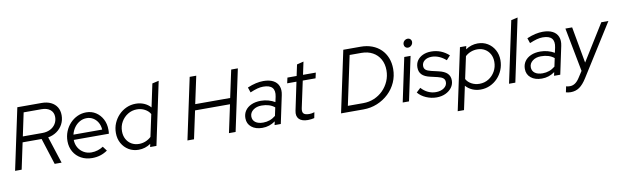

<svg xmlns="http://www.w3.org/2000/svg" viewBox="-52 -1331 6988 2159"><g transform="rotate(-10 3442.5 -251.5)"><path d="M22 0 171 -700H448Q509 -700 553.5 -678.5Q598 -657 622 -618Q646 -579 646 -525Q646 -469 621.5 -423Q597 -377 554 -346.5Q511 -316 454 -306L553 0H474L378 -301H161L97 0ZM175 -366H398Q449 -366 488 -385.5Q527 -405 549 -440Q571 -475 571 -519Q571 -571 534.5 -601Q498 -631 436 -631H231Z M902 9Q832 9 777 -21Q722 -51 691 -104.5Q660 -158 660 -226Q660 -284 680.5 -335.5Q701 -387 737.5 -426Q774 -465 821.5 -487Q869 -509 923 -509Q984 -509 1032 -478Q1080 -447 1108 -394Q1136 -341 1136 -273Q1136 -263 1135.5 -251.5Q1135 -240 1133 -228H732Q733 -178 756 -139Q779 -100 818 -77.5Q857 -55 905 -55Q942 -55 977 -66Q1012 -77 1040 -96L1078 -45Q1037 -17 994 -4Q951 9 902 9ZM739 -287H1067Q1064 -333 1044 -368Q1024 -403 991 -423.5Q958 -444 916 -444Q874 -444 837.5 -423.5Q801 -403 775.5 -367.5Q750 -332 739 -287Z M1433 8Q1369.8 8 1319.9 -22Q1270 -52 1241 -104.2Q1212 -156.5 1212 -221.7Q1212 -281 1233.5 -332.3Q1255.1 -383.6 1293 -423.3Q1331 -463 1381 -485.5Q1431 -508 1488 -508Q1539 -508 1582.5 -489.5Q1626 -471 1657 -436L1713 -700L1788 -717L1636 0H1564L1571 -35Q1508.1 8 1433 8ZM1449 -56Q1487.4 -56 1523 -70.4Q1558.7 -84.8 1587 -111L1641 -363Q1621 -399 1579.9 -421Q1538.9 -443 1490.5 -443Q1433 -443 1386.1 -413.9Q1339.1 -384.8 1311.1 -336.4Q1283 -288 1283 -228Q1283 -177.9 1304.3 -138.8Q1325.7 -99.7 1363.2 -77.8Q1400.8 -56 1449 -56Z M1990 0 2139 -700H2214L2147 -387H2546L2613 -700H2689L2540 0H2464L2532 -318H2133L2065 0Z M2846 7Q2769 7 2722 -31Q2675 -69 2675 -133Q2675 -182 2700 -218.5Q2725 -255 2771 -275.5Q2817 -296 2879 -296Q2923 -296 2964.5 -284.5Q3006 -273 3039 -253L3052 -312Q3066 -380 3036.5 -414Q3007 -448 2933 -448Q2901 -448 2865.5 -438.5Q2830 -429 2783 -409L2763 -468Q2815 -490 2860 -500Q2905 -510 2945 -510Q3013 -510 3057 -487Q3101 -464 3118.5 -420.5Q3136 -377 3123 -317L3056 0H2985L2994 -41Q2960 -17 2923.5 -5Q2887 7 2846 7ZM2865 -50Q2904 -50 2939.5 -62.5Q2975 -75 3007 -101L3027 -195Q2970 -242 2878 -242Q2820 -242 2782 -213Q2744 -184 2744 -140Q2744 -98 2776 -74Q2808 -50 2865 -50Z M3365 9Q3295 9 3263.5 -24.5Q3232 -58 3245 -119L3312 -438H3206L3220 -501H3325L3352 -628L3429 -647L3398 -501H3544L3530 -438H3384L3319 -135Q3310 -92 3327 -73.5Q3344 -55 3393 -55Q3407 -55 3420 -57.5Q3433 -60 3451 -65L3438 0Q3422 4 3402.5 6.5Q3383 9 3365 9Z M3744 0 3893 -700H4091Q4162 -700 4220.5 -678Q4279 -656 4321 -615Q4363 -574 4385.5 -517Q4408 -460 4408 -391Q4408 -310 4376.5 -239Q4345 -168 4288.5 -114.5Q4232 -61 4158 -30.5Q4084 0 4000 0ZM3834 -70H4010Q4077 -70 4135 -94.5Q4193 -119 4237 -163Q4281 -207 4306 -265Q4331 -323 4331 -389Q4331 -461 4300.5 -515.5Q4270 -570 4215 -600Q4160 -630 4087 -630H3953Z M4448 0 4554 -501H4626L4520 0ZM4615 -597Q4596 -597 4583.5 -610Q4571 -623 4571 -642Q4571 -657 4578.5 -669.5Q4586 -682 4599 -689.5Q4612 -697 4626 -697Q4645 -697 4657.5 -684.5Q4670 -672 4670 -653Q4670 -638 4662.5 -625.5Q4655 -613 4642.5 -605Q4630 -597 4615 -597Z M4835 10Q4774 10 4716 -15Q4658 -40 4623 -83L4671 -128Q4705 -90 4747.5 -70Q4790 -50 4837 -50Q4893 -50 4929.5 -76Q4966 -102 4966 -142Q4966 -170 4947 -186.5Q4928 -203 4885 -213L4803 -232Q4739 -246 4709 -277Q4679 -308 4679 -358Q4679 -404 4702 -437.5Q4725 -471 4766 -490Q4807 -509 4862 -509Q4918 -509 4968.5 -489.5Q5019 -470 5063 -430L5019 -382Q4982 -415 4940.5 -432.5Q4899 -450 4858 -450Q4807 -450 4776 -426Q4745 -402 4745 -364Q4745 -336 4763.5 -320Q4782 -304 4825 -294L4907 -275Q4973 -260 5004 -229.5Q5035 -199 5035 -149Q5035 -104 5008.5 -68Q4982 -32 4937 -11Q4892 10 4835 10Z M5040 204 5190 -501H5262L5254 -465Q5319 -508 5392 -508Q5456 -508 5505.5 -478Q5555 -448 5584 -396Q5613 -344 5613 -278Q5613 -219 5591.5 -167Q5570 -115 5532.5 -75.5Q5495 -36 5445 -13.5Q5395 9 5338 9Q5287 9 5243.5 -10Q5200 -29 5169 -64L5112 204ZM5336 -57Q5394 -57 5440.5 -86Q5487 -115 5514.5 -164Q5542 -213 5542 -272Q5542 -322 5521 -360.5Q5500 -399 5462.5 -421Q5425 -443 5377 -443Q5338 -443 5302.5 -429.5Q5267 -416 5239 -390L5185 -138Q5205 -101 5246 -79Q5287 -57 5336 -57Z M5662 0 5811 -700 5886 -717 5734 0Z M6037 7Q5960 7 5913 -31Q5866 -69 5866 -133Q5866 -182 5891 -218.5Q5916 -255 5962 -275.5Q6008 -296 6070 -296Q6114 -296 6155.5 -284.5Q6197 -273 6230 -253L6243 -312Q6257 -380 6227.5 -414Q6198 -448 6124 -448Q6092 -448 6056.5 -438.5Q6021 -429 5974 -409L5954 -468Q6006 -490 6051 -500Q6096 -510 6136 -510Q6204 -510 6248 -487Q6292 -464 6309.5 -420.5Q6327 -377 6314 -317L6247 0H6176L6185 -41Q6151 -17 6114.5 -5Q6078 7 6037 7ZM6056 -50Q6095 -50 6130.5 -62.5Q6166 -75 6198 -101L6218 -195Q6161 -242 6069 -242Q6011 -242 5973 -213Q5935 -184 5935 -140Q5935 -98 5967 -74Q5999 -50 6056 -50Z M6330 214Q6316 214 6302 212Q6288 210 6275 206L6289 140Q6297 143 6308.5 144.5Q6320 146 6332 146Q6364 146 6391 128Q6418 110 6442 73L6490 -1L6394 -501H6471L6546 -86L6804 -501H6885L6514 88Q6472 155 6429 184.5Q6386 214 6330 214Z"/></g></svg>

Font: Red Hat Display
Style: Italic
Weight: 300
Italic angle: -12°
Designer: Pentagram, MCKL
Foundry: Pentagram, MCKL
Version: Version 1.023